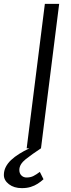

<svg xmlns="http://www.w3.org/2000/svg" viewBox="-67 -767 366 993"><path d="M145 0H71L165 -747H239ZM46 206Q5.5 206 -20.8 185.8Q-47 165.5 -47 138Q-47 116 -37.2 96.8Q-27.5 77.5 -9.8 60.8Q8 44 32 29Q56 14 85 0L123.5 -18.5L145 0Q99.5 30 66.2 56.2Q33 82.5 33 112Q33 130 43.8 140.5Q54.5 151 70 151Q90.5 151 105.5 143.5Q120.5 136 139 122L158 160Q144.5 172.5 128.2 183Q112 193.5 91.8 199.8Q71.5 206 46 206Z"/></svg>

Font: Merriweather Sans Variable Regular
Style: Italic
Weight: 300
Italic angle: -8°
Designer: Eben Sorkin
Foundry: Eben Sorkin
Version: Version 2.001